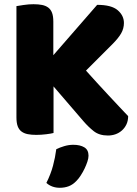

<svg xmlns="http://www.w3.org/2000/svg" viewBox="-20 -635 648 911"><path d="M234 -225V-4Q223 -1 199 2Q175 5 152 5Q129 5 111.5 1.5Q94 -2 82 -11Q70 -20 64 -36Q58 -52 58 -78V-606Q69 -608 93 -611.5Q117 -615 139 -615Q162 -615 179.5 -611.5Q197 -608 209 -599Q221 -590 227 -574Q233 -558 233 -532V-373L441 -612Q509 -612 538.5 -586.5Q568 -561 568 -526Q568 -500 555 -477Q542 -454 513 -425L388 -300Q413 -272 440.5 -242Q468 -212 494.5 -183.5Q521 -155 545.5 -129Q570 -103 588 -84Q588 -62 580 -45Q572 -28 558.5 -16Q545 -4 528 2Q511 8 492 8Q451 8 425 -12.5Q399 -33 375 -61ZM343 223Q326 241 306.5 248.5Q287 256 264 256Q226 256 200 233Q221 191 231.5 151.5Q242 112 247 73Q263 65 284.5 58.5Q306 52 328 52Q360 52 380 64Q400 76 400 104Q400 116 394.5 132.5Q389 149 381 165.5Q373 182 363 197.5Q353 213 343 223Z"/></svg>

Font: Baloo Cyrillic
Style: Regular
Weight: 400
Designer: Ek Type, Denis Ignatov
Foundry: Ek Type
Version: Version 1.50 July 26, 2019